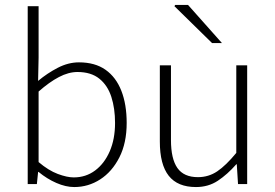

<svg xmlns="http://www.w3.org/2000/svg" viewBox="-20 -744 1111 776"><path d="M280 12Q246 12 208 -4.5Q170 -21 136 -49H134L129 0H92V-719H136V-511L134 -417Q171 -448 213.5 -470Q256 -492 299 -492Q364 -492 406.5 -462Q449 -432 470.5 -377Q492 -322 492 -247Q492 -166 462.5 -108Q433 -50 385 -19Q337 12 280 12ZM278 -27Q327 -27 364.5 -55Q402 -83 423.5 -132.5Q445 -182 445 -247Q445 -306 430 -352.5Q415 -399 381.5 -426Q348 -453 293 -453Q257 -453 218 -432.5Q179 -412 136 -374V-89Q176 -55 213.5 -41Q251 -27 278 -27Z M772 12Q698 12 662 -33.5Q626 -79 626 -172V-480H671V-178Q671 -102 697 -65Q723 -28 780 -28Q823 -28 858 -51.5Q893 -75 935 -126V-480H979V0H942L937 -80H935Q899 -39 860.5 -13.5Q822 12 772 12ZM837 -570 685 -719 688 -724H740L877 -570Z"/></svg>

Font: Mada Light
Style: Regular
Weight: 300
Designer: Khaled Hosny
Version: Version 1.5